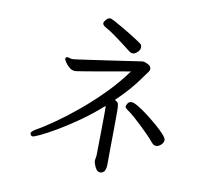

<svg xmlns="http://www.w3.org/2000/svg" viewBox="-87 -861 1175 1033"><g transform="rotate(10 500.0 -344.0)"><path d="M584 -592Q583 -592 582 -592.5Q581 -593 580 -593Q572 -594 560 -604Q541 -619 516 -638Q491 -657 465.5 -675Q440 -693 418 -705Q401 -715 401 -725Q401 -733 412 -745Q423 -757 434 -757Q439 -757 459 -746.5Q479 -736 505.5 -720.5Q532 -705 558 -689Q584 -673 601.5 -661Q619 -649 620 -647Q622 -643 623 -640Q624 -637 624 -633Q624 -617 610 -604.5Q596 -592 584 -592ZM485 14Q485 6 487 -4Q489 -14 489 -18Q489 -24 489.5 -52.5Q490 -81 490.5 -120Q491 -159 491.5 -197.5Q492 -236 492 -261Q492 -273 491.5 -280.5Q491 -288 491 -289Q429 -234 368 -191.5Q307 -149 256.5 -119.5Q206 -90 173 -74.5Q140 -59 133 -59Q125 -59 121.5 -65.5Q118 -72 118 -74Q118 -83 143 -98Q181 -119 237 -158Q293 -197 356 -249Q419 -301 481 -363.5Q543 -426 593 -495Q555 -489 508.5 -480.5Q462 -472 418.5 -464.5Q375 -457 344.5 -452Q314 -447 307 -446Q303 -445 300 -445Q297 -445 294 -445Q279 -445 265 -456.5Q251 -468 242 -481.5Q233 -495 233 -501Q233 -511 242 -511Q248 -511 255.5 -508.5Q263 -506 270 -506Q274 -506 280 -506.5Q286 -507 304 -509.5Q322 -512 360.5 -517.5Q399 -523 468 -533Q537 -543 645 -559H647Q657 -559 675 -550Q693 -541 693 -525Q693 -519 687.5 -510.5Q682 -502 663 -477Q636 -438 603.5 -401Q571 -364 534 -329Q551 -322 554 -310.5Q557 -299 557 -271Q557 -262 557 -232Q557 -202 556.5 -162.5Q556 -123 555.5 -84Q555 -45 555 -16Q555 13 555 20Q555 36 550 50Q545 64 531 68Q529 69 524 69Q511 69 502.5 57.5Q494 46 490 33Q486 20 485 17ZM835 -163Q835 -149 822 -136.5Q809 -124 795 -124Q790 -124 788 -125Q781 -127 777.5 -130Q774 -133 768 -140Q756 -155 736.5 -175Q717 -195 695 -216Q673 -237 652 -255.5Q631 -274 616 -284Q609 -289 603 -294Q597 -299 597 -306Q597 -308 603.5 -320.5Q610 -333 626 -333Q637 -333 661 -319Q685 -305 714.5 -282.5Q744 -260 771.5 -236.5Q799 -213 817 -193Q835 -173 835 -163Z"/></g></svg>

Font: Moon Stars Kai T HW
Style: Regular
Weight: 400
Designer: GuiWonder
Version: Version 1.101